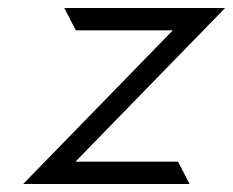

<svg xmlns="http://www.w3.org/2000/svg" viewBox="-20 -471 584 481"><path d="M38 -10H455L426 -66H169L544 -451H141L170 -395H413Z"/></svg>

Font: Charger Sport
Style: LitObl
Weight: 300
Designer: Jasper
Foundry: Cannot Into Space Fonts
Version: Version 1.1